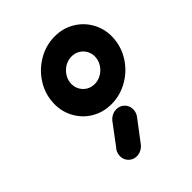

<svg xmlns="http://www.w3.org/2000/svg" viewBox="-156 -611 700 700"><g transform="rotate(-45 194.5 -260.5)"><path d="M293.7 -366.7Q293.7 -383 285.7 -396.7Q277.8 -410.4 264.1 -418.3Q250.4 -426.3 233.7 -426.3Q214.8 -426.3 198.3 -416.5Q181.9 -406.7 171.9 -390.4Q161.9 -374.1 161.9 -355.2Q161.9 -338.9 169.8 -325Q177.8 -311.1 191.5 -303.1Q205.2 -295.2 222.2 -295.2Q240.7 -295.2 257.2 -305Q273.7 -314.8 283.7 -331.3Q293.7 -347.8 293.7 -366.7ZM66.3 -347Q66.3 -351.9 67 -360.7Q70.7 -404.4 95.6 -441.3Q120.4 -478.1 159.3 -499.8Q198.1 -521.5 241.9 -521.5Q283 -521.5 316.7 -502Q350.4 -482.6 369.8 -448.9Q389.3 -415.2 389.3 -374.8Q389.3 -370.4 388.5 -360.7Q384.8 -317 360 -280.2Q335.2 -243.3 296.3 -221.7Q257.4 -200 213.7 -200Q172.2 -200 138.5 -219.4Q104.8 -238.9 85.6 -272.6Q66.3 -306.3 66.3 -347ZM144.4 -0.4Q126.3 -0.4 113.7 -13Q101.1 -25.6 101.1 -43.7Q101.1 -53 104.4 -61.9Q107.8 -70.7 114.1 -77L173.3 -155.9Q180.7 -164.8 191.1 -169.8Q201.5 -174.8 212.6 -174.8Q231.1 -174.8 243.7 -162.2Q256.3 -149.6 256.3 -131.1Q256.3 -113 243.7 -98.1L183.7 -18.9Q176.3 -10.4 166.1 -5.4Q155.9 -0.4 144.4 -0.4Z"/></g></svg>

Font: 26F Galaxy Sans Extra Bold
Style: Italic
Weight: 800
Italic angle: -5°
Designer: C₂₉H₂₅N₃O₅
Version: Version 1.200